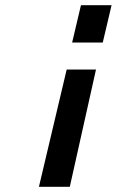

<svg xmlns="http://www.w3.org/2000/svg" viewBox="-20 -519 503 740"><path d="M376 -355H258L292 -499H410ZM249 201H130L237 -251H350Z"/></svg>

Font: Panefresco 750wt
Style: Italic
Weight: 750
Foundry: Campivisivi & Chank Co
Version: Version 1.000